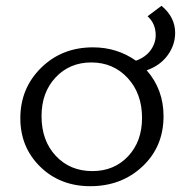

<svg xmlns="http://www.w3.org/2000/svg" viewBox="-20 -635 633 661"><path d="M583 -522Q583 -480 557 -444.5Q531 -409 485 -393Q543 -327 543 -235Q543 -130 470.5 -62Q398 6 291 6Q187 6 118.5 -61Q50 -128 50 -228Q50 -331 121.5 -401.5Q193 -472 300 -472Q383 -472 448 -426Q481 -438 498.5 -462Q516 -486 516 -514Q516 -554 488 -579L536 -615Q583 -576 583 -522ZM298 -46Q373 -46 421 -97Q469 -148 469 -229Q469 -313 419.5 -366.5Q370 -420 294 -420Q220 -420 171.5 -368.5Q123 -317 123 -235Q123 -151 172 -98.5Q221 -46 298 -46Z"/></svg>

Font: EauTestSC
Style: Regular
Weight: 400
Designer: Christian Thalmann (Catharsis Fonts)
Version: Version 0.001;PS 000.001;hotconv 1.0.88;makeotf.lib2.5.64775